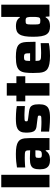

<svg xmlns="http://www.w3.org/2000/svg" viewBox="1064 -1846 791 2958"><g transform="rotate(-90 1459.0 -367.5)"><path d="M52 0V-743H244V0Z M471 8Q424 8 392.5 -7.5Q361 -23 345 -57.5Q329 -92 329 -147Q329 -205 342.5 -238.5Q356 -272 391.5 -287Q427 -302 492 -302Q501 -302 516 -301.5Q531 -301 549.5 -300.5Q568 -300 586.5 -299.5Q605 -299 621 -298V-316Q621 -340 617 -353.5Q613 -367 601.5 -372.5Q590 -378 567 -379.5Q544 -381 506 -381Q483 -381 456.5 -380Q430 -379 404 -377.5Q378 -376 357 -374V-501Q397 -508 450 -513Q503 -518 565 -518Q634 -518 679 -509.5Q724 -501 750.5 -484Q777 -467 789.5 -441.5Q802 -416 806 -382Q810 -348 810 -305V0H627L623 -58H614Q594 -28 570.5 -14Q547 0 522 4Q497 8 471 8ZM561 -118Q576 -118 585.5 -120.5Q595 -123 602.5 -128.5Q610 -134 613 -142Q618 -151 619.5 -163.5Q621 -176 621 -193V-217H556Q534 -217 522.5 -213.5Q511 -210 508 -198.5Q505 -187 505 -164Q505 -147 508 -136.5Q511 -126 523 -122Q535 -118 561 -118Z M1124 8Q1090 8 1051 6Q1012 4 975.5 1Q939 -2 910 -6V-131Q927 -130 947 -128.5Q967 -127 987 -126Q1007 -125 1025 -124.5Q1043 -124 1058 -124Q1106 -124 1126.5 -126Q1147 -128 1152 -135Q1157 -142 1157 -156Q1157 -166 1154.5 -171.5Q1152 -177 1141.5 -179.5Q1131 -182 1106 -185L987 -200Q947 -206 927 -226.5Q907 -247 900.5 -281.5Q894 -316 894 -362Q894 -415 910.5 -446.5Q927 -478 956.5 -493.5Q986 -509 1026.5 -513.5Q1067 -518 1113 -518Q1147 -518 1183 -516Q1219 -514 1250.5 -511Q1282 -508 1303 -503V-379Q1276 -381 1249 -382.5Q1222 -384 1199.5 -385Q1177 -386 1163 -386Q1121 -386 1100.5 -384.5Q1080 -383 1074 -377.5Q1068 -372 1068 -358Q1068 -348 1070.5 -342.5Q1073 -337 1082 -334.5Q1091 -332 1113 -329L1222 -315Q1255 -311 1279.5 -299Q1304 -287 1317.5 -255.5Q1331 -224 1331 -160Q1331 -101 1315.5 -67.5Q1300 -34 1271.5 -18Q1243 -2 1205.5 3Q1168 8 1124 8Z M1465 0V-373H1376V-510H1465V-658H1657V-510H1763V-373H1657V0Z M2077 8Q2002 8 1953 -1.5Q1904 -11 1875.5 -30.5Q1847 -50 1833.5 -80.5Q1820 -111 1816.5 -154.5Q1813 -198 1813 -254Q1813 -324 1819.5 -374Q1826 -424 1849 -456Q1872 -488 1922 -503Q1972 -518 2059 -518Q2129 -518 2173 -509Q2217 -500 2241.5 -481Q2266 -462 2277 -431.5Q2288 -401 2290.5 -356.5Q2293 -312 2293 -254V-215H1999Q1999 -185 2002 -167.5Q2005 -150 2016.5 -141.5Q2028 -133 2053.5 -131Q2079 -129 2122 -129Q2141 -129 2165.5 -130Q2190 -131 2218.5 -132.5Q2247 -134 2273 -136V-11Q2253 -5 2220.5 -1Q2188 3 2151 5.5Q2114 8 2077 8ZM2117 -283V-299Q2117 -332 2115 -351Q2113 -370 2106.5 -378.5Q2100 -387 2088.5 -390Q2077 -393 2058 -393Q2038 -393 2026.5 -390Q2015 -387 2009 -378Q2003 -369 2001 -350Q1999 -331 1999 -299H2134Z M2531 8Q2489 8 2458.5 -4Q2428 -16 2408.5 -45Q2389 -74 2380 -125Q2371 -176 2371 -253Q2371 -331 2380 -382Q2389 -433 2409 -463Q2429 -493 2459.5 -505Q2490 -517 2532 -517Q2560 -517 2584.5 -512.5Q2609 -508 2630 -495.5Q2651 -483 2668 -457H2677V-743H2866V0H2684L2680 -59H2670Q2655 -31 2633 -16.5Q2611 -2 2585 3Q2559 8 2531 8ZM2619 -141Q2644 -141 2655.5 -147Q2667 -153 2671 -171Q2675 -187 2676 -207.5Q2677 -228 2677 -255Q2677 -282 2676.5 -301.5Q2676 -321 2672 -335Q2668 -356 2656 -362Q2644 -368 2619 -368Q2597 -368 2585.5 -365.5Q2574 -363 2568.5 -352Q2563 -341 2561.5 -318Q2560 -295 2560 -255Q2560 -215 2561.5 -191.5Q2563 -168 2568.5 -157.5Q2574 -147 2585.5 -144Q2597 -141 2619 -141Z"/></g></svg>

Font: Saira Thin ExtraBold
Style: Regular
Weight: 800
Version: Version 1.101